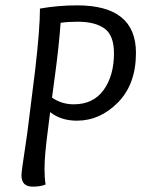

<svg xmlns="http://www.w3.org/2000/svg" viewBox="-20 -693 537 716"><path d="M255 -304Q328 -304 366.5 -357.5Q405 -411 405 -494Q405 -561 370 -586.5Q335 -612 270 -612Q235 -612 206 -608Q200 -521 184 -404L174 -329Q210 -304 255 -304ZM86 -231 111 -431Q129 -586 129 -661Q196 -673 268 -673Q487 -673 487 -496Q487 -379 420 -311Q353 -243 267 -243Q207 -243 167 -275L158 -203Q146 -113 146 -63Q146 -30 150 -5Q132 3 102 3Q60 3 60 -39Q60 -48 64.5 -79.5Q69 -111 76 -157.5Q83 -204 86 -231Z"/></svg>

Font: Overlock
Style: Italic
Weight: 400
Designer: Dario Muhafara
Foundry: Dario Manuel Muhafara
Version: Version 1.001